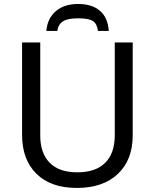

<svg xmlns="http://www.w3.org/2000/svg" viewBox="-20 -925 771 955"><path d="M640.1 -713.9V-252Q640.1 -129.9 566.4 -60.1Q492.7 9.8 362.5 9.8Q232.4 9.8 161.1 -60.8Q89.8 -131.3 89.8 -253.9V-713.9H180.2V-251Q180.2 -163.6 226.8 -115.7Q273.4 -67.9 364.5 -67.9Q455.6 -67.9 503.2 -115.2Q550.8 -162.6 550.8 -252V-713.9ZM521 -771H467.3Q462.9 -806.6 442.1 -820.3Q421.4 -834 368.7 -834Q315.9 -834 292.5 -818.4Q269 -802.7 265.1 -771H210.4Q215.8 -834 257.8 -869.6Q299.8 -905.3 368.4 -905.3Q437 -905.3 476.8 -871.6Q516.6 -837.9 521 -771Z"/></svg>

Font: NotoSans
Style: Regular
Weight: 400
Designer: Monotype Design team
Foundry: Monotype Imaging Inc.
Version: Version 1.04